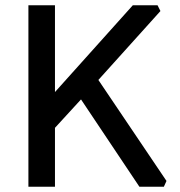

<svg xmlns="http://www.w3.org/2000/svg" viewBox="-20 -710 683 730"><path d="M88 0V-690H189V-360L485 -690H579L590 -668L354 -406L613 -22L603 0H510L288 -332L189 -224V0Z"/></svg>

Font: Oxanium ExtraLight Medium
Style: Regular
Weight: 500
Version: Version 2.000